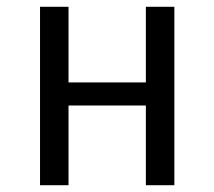

<svg xmlns="http://www.w3.org/2000/svg" viewBox="-20 -546 632 566"><path d="M410 -235H182V0H98V-526H182V-303H410V-526H494V0H410Z"/></svg>

Font: FiraSans
Style: Regular
Weight: 350
Designer: Carrois Corporate & Edenspiekermann AG
Foundry: Carrois Corporate GbR & Edenspiekermann AG
Version: Version 3.106;PS 003.106;hotconv 1.0.70;makeotf.lib2.5.58329